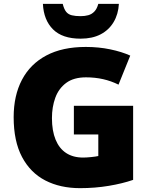

<svg xmlns="http://www.w3.org/2000/svg" viewBox="-20 -968 780 998"><path d="M364 -418H672V-33Q617 -14 545.5 -2Q474 10 396 10Q293 10 215.5 -30Q138 -70 94.5 -152Q51 -234 51 -359Q51 -471 94 -553Q137 -635 220.5 -679.5Q304 -724 426 -724Q493 -724 553 -711.5Q613 -699 657 -679L596 -528Q558 -547 516 -556.5Q474 -566 427 -566Q363 -566 324 -537Q285 -508 267.5 -460Q250 -412 250 -354Q250 -288 269 -242Q288 -196 324 -172.5Q360 -149 412 -149Q429 -149 453.5 -151.5Q478 -154 491 -157V-269H364ZM598 -948Q595 -894 570.5 -853Q546 -812 503 -789.5Q460 -767 399 -767Q304 -767 255.5 -815.5Q207 -864 203 -948H306Q313 -920 324 -906.5Q335 -893 353.5 -888.5Q372 -884 399 -884Q421 -884 439 -889Q457 -894 470.5 -908Q484 -922 491 -948Z"/></svg>

Font: Noto Sans Hebrew Black
Style: Regular
Weight: 900
Designer: Monotype Design Team
Foundry: Monotype Imaging Inc.
Version: Version 2.003